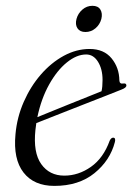

<svg xmlns="http://www.w3.org/2000/svg" viewBox="-20 -616 445 645"><path d="M366 -139Q350 -77 297.2 -34.2Q244.5 8.5 162.5 8.5Q94 8.5 59 -36.5Q24 -81.5 32 -165Q37 -222 59.8 -273.8Q82.5 -325.5 117.2 -365.5Q152 -405.5 194.2 -428.5Q236.5 -451.5 281 -451.5Q329 -451.5 354.8 -420Q380.5 -388.5 381 -346Q381.5 -333 394.5 -335.5Q404 -337 404.5 -329.5Q405.5 -321.5 388 -315Q373.5 -309 337.5 -295Q301.5 -281 257 -263.5Q212.5 -246 170.5 -229.5Q128.5 -213 102 -202.5Q100 -191 99 -179.5Q91 -103.5 118.5 -64.8Q146 -26 196 -26Q243.5 -26 285.5 -55.5Q327.5 -85 348.5 -143.5Q353.5 -153.5 360 -153.5Q369.5 -153.5 366 -139ZM269.5 -433Q237.5 -433 204.5 -406.2Q171.5 -379.5 145 -332Q118.5 -284.5 105.5 -222.5Q127.5 -231.5 157.8 -243.8Q188 -256 219.5 -268.8Q251 -281.5 278 -292.2Q305 -303 321 -309.5Q324.5 -323.5 324.5 -347.5Q324.5 -384 309.2 -408.5Q294 -433 269.5 -433ZM267 -508.5Q248.5 -508.5 240.2 -521Q232 -533.5 237 -552.5Q242 -571 256.8 -583.8Q271.5 -596.5 290.5 -596.5Q309.5 -596.5 317.2 -583.8Q325 -571 320.5 -552.5Q315.5 -533.5 300.8 -521Q286 -508.5 267 -508.5Z"/></svg>

Font: Fraunces 72pt S000 Light
Style: Italic
Weight: 300
Italic angle: -16°
Version: Version 1.000; ttfautohint (v1.8.3)